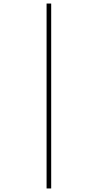

<svg xmlns="http://www.w3.org/2000/svg" viewBox="-20 -820 552 1084"><path d="M243 244H269V-800H243Z"/></svg>

Font: Noto Sans Malayalam ExtraCondensed Thin
Style: Regular
Weight: 100
Width: 2
Designer: Jelle Bosma - Monotype Design Team
Foundry: Monotype Imaging Inc.
Version: Version 2.104